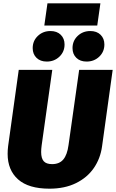

<svg xmlns="http://www.w3.org/2000/svg" viewBox="-20 -1117 699 1157"><path d="M595 -235Q585 -162 545.5 -104.5Q506 -47 438 -13.5Q370 20 278 20Q152 20 89 -36Q26 -92 26 -190Q26 -213 29 -237L93 -696H295L231 -241Q228 -219 228 -201Q228 -163 243.5 -145.5Q259 -128 294 -128Q338 -128 361.5 -156Q385 -184 393 -243L457 -696H659ZM177 -827Q177 -871 208 -900.5Q239 -930 284 -930Q323 -930 346 -907.5Q369 -885 369 -849Q369 -805 338 -775.5Q307 -746 262 -746Q223 -746 200 -768.5Q177 -791 177 -827ZM417 -827Q417 -871 448 -900.5Q479 -930 524 -930Q563 -930 586 -907.5Q609 -885 609 -849Q609 -805 578 -775.5Q547 -746 502 -746Q463 -746 440 -768.5Q417 -791 417 -827ZM566 -963H247L266 -1097H585Z"/></svg>

Font: Fira Sans Black
Style: Italic
Weight: 900
Italic angle: -8°
Designer: Carrois Corporate & Edenspiekermann AG
Foundry: Carrois Corporate GbR & Edenspiekermann AG
Version: Version 4.203